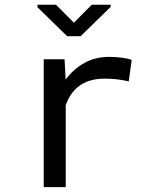

<svg xmlns="http://www.w3.org/2000/svg" viewBox="-20 -773 640 793"><path d="M431.2 -538.1Q373.5 -538.1 328.4 -512.9Q283.2 -487.8 251 -444.3L250.5 -457.5L246.6 -528.3H160.6V0H251.5V-338.9Q260.3 -363.3 273.7 -383.1Q287.1 -402.8 305.2 -416.5Q325.2 -432.1 352.1 -440.2Q378.9 -448.2 412.1 -448.2Q438 -448.2 461.7 -445.6Q485.4 -442.9 511.7 -437L523.9 -525.4Q510.3 -531.2 483.2 -534.7Q456.1 -538.1 431.2 -538.1ZM285.2 -679.2 211.4 -753.4H134.8V-743.2L257.3 -623.5H313L437 -744.6V-753.4H358.9Z"/></svg>

Font: Roboto Mono
Style: Regular
Weight: 400
Monospace: yes
Designer: Google
Version: Version 3.000